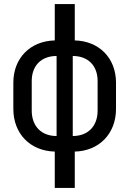

<svg xmlns="http://www.w3.org/2000/svg" viewBox="-20 -750 640 950"><path d="M251 180H350V0C471 -3 554 -89 554 -211V-341C554 -462 471 -547 350 -550V-730H251V-550C129 -547 46 -462 46 -341V-211C46 -89 129 -3 251 0ZM260 -77C184 -77 137 -126 137 -203V-349C137 -425 184 -473 260 -473ZM340 -77V-473C416 -473 463 -425 463 -349V-203C463 -126 416 -77 340 -77Z"/></svg>

Font: JetBrains Mono Medium
Style: Regular
Weight: 436
Monospace: yes
Designer: Philipp Nurullin, Konstantin Bulenkov
Foundry: JetBrains
Version: Version 2.305